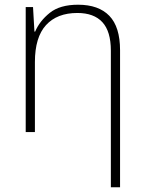

<svg xmlns="http://www.w3.org/2000/svg" viewBox="-20 -560 612 814"><path d="M450 234V-345Q450 -427 414 -466Q378 -505 308 -505Q222 -505 175 -453.5Q128 -402 128 -297V0H89V-530H120L126 -426H129Q148 -471 191 -505.5Q234 -540 311 -540Q398 -540 443.5 -493Q489 -446 489 -347V234Z"/></svg>

Font: Noto Sans ExtraLight
Style: Regular
Weight: 200
Designer: Monotype Design Team
Foundry: Monotype Imaging Inc.
Version: Version 2.007